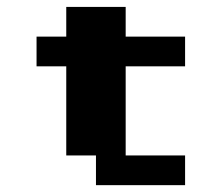

<svg xmlns="http://www.w3.org/2000/svg" viewBox="-20 -541 648 561"><path d="M347.2 -520.8V-434H520.8V-347.2H347.2V-86.8H520.8V0H260.4V-86.8H173.6V-347.2H86.8V-434H173.6V-520.8Z"/></svg>

Font: 8-bit Operator+ 8
Style: Bold
Weight: 700
Designer: GrandChaos9000
Version: Version 1.3.0 - August 1, 2014